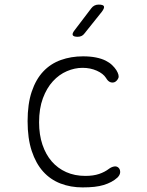

<svg xmlns="http://www.w3.org/2000/svg" viewBox="-20 -805 640 835"><path d="M100 -278Q100 -353 118 -406.5Q136 -460 168 -494Q200 -528 244.5 -544Q289 -560 341 -560Q373 -560 397.5 -555Q422 -550 439 -541.5Q456 -533 467.5 -522Q479 -511 486 -500Q500 -477 494.5 -465Q489 -453 479 -448Q469 -444 459 -448Q449 -452 441 -466Q429 -485 401 -497.5Q373 -510 339 -510Q305 -510 271 -495.5Q237 -481 210 -451.5Q183 -422 166.5 -377.5Q150 -333 150 -273Q150 -219 164.5 -176Q179 -133 205 -103Q231 -73 268 -56.5Q305 -40 351 -40Q386 -40 411 -48.5Q436 -57 454 -71Q465 -79 476.5 -81Q488 -83 496 -75Q500 -71 501.5 -65.5Q503 -60 502.5 -54.5Q502 -49 499 -43.5Q496 -38 491 -33Q479 -22 464 -14Q449 -6 431 -0.5Q413 5 390.5 7.5Q368 10 339 10Q287 10 243 -7Q199 -24 167.5 -59Q136 -94 118 -148.5Q100 -203 100 -278ZM318 -645Q300 -645 296.5 -652Q293 -659 304 -673L377 -769Q383 -777 391 -781Q399 -785 409 -785Q429 -785 432 -777.5Q435 -770 423 -754L347 -659Q342 -652 334.5 -648.5Q327 -645 318 -645Z"/></svg>

Font: Maple Mono Thin
Style: Regular
Weight: 250
Monospace: yes
Designer: subframe7536
Version: Version 7.000